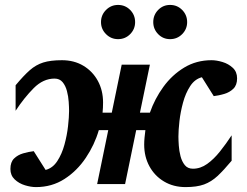

<svg xmlns="http://www.w3.org/2000/svg" viewBox="-20 -743 998 775"><path d="M937 -426.8Q937 -399.4 921.9 -384.8Q906.7 -370.1 885 -363.8Q863.3 -357.4 842.8 -355L794.9 -431.2Q766.1 -423.8 747.6 -395.3Q729 -366.7 718.8 -328.9Q708.5 -291 704.3 -253.9Q700.2 -216.8 700.2 -191.9Q700.2 -177.2 701.7 -155.5Q703.1 -133.8 708.7 -112.3Q714.4 -90.8 726.1 -76.4Q737.8 -62 758.8 -62Q789.1 -62 816.2 -81.3Q843.3 -100.6 867.9 -131.6Q892.6 -162.6 915 -196.8V-94.2Q883.3 -56.2 858.2 -32.7Q833 -9.3 803.7 1.5Q774.4 12.2 729 12.2Q680.2 12.2 642.3 -10.3Q604.5 -32.7 583.3 -71.5Q562 -110.4 562 -159.2Q562 -173.3 563.5 -188.2Q564.9 -203.1 566.9 -217.8H529.8L484.9 0H372.1L417 -217.8H378.9Q361.8 -158.7 326.4 -106Q291 -53.2 240.2 -20.5Q189.5 12.2 125 12.2Q105 12.2 80.8 4.9Q56.6 -2.4 39.3 -18.8Q22 -35.2 22 -61Q22 -88.9 36.9 -103.3Q51.8 -117.7 73.5 -124Q95.2 -130.4 116.2 -132.8L164.1 -57.1Q192.9 -64.5 211.4 -93Q230 -121.6 240.2 -159.2Q250.5 -196.8 254.6 -233.6Q258.8 -270.5 258.8 -294.9Q258.8 -310.1 257.3 -332Q255.9 -354 250.2 -375.5Q244.6 -397 232.7 -411.4Q220.7 -425.8 200.2 -425.8Q154.3 -425.8 116 -387.2Q77.6 -348.6 43 -295.9V-398.9Q75.2 -437.5 100.1 -459.5Q125 -481.4 154.5 -490.7Q184.1 -500 230 -500Q279.3 -500 316.7 -477.5Q354 -455.1 375 -416.5Q396 -377.9 396 -329.1Q396 -318.4 395.5 -308.3Q395 -298.3 394 -288.1H431.2L471.2 -481.9H585L544.9 -288.1H585Q604.5 -344.2 639.4 -392.3Q674.3 -440.4 723.4 -470.2Q772.5 -500 834 -500Q854 -500 878.2 -492.7Q902.3 -485.4 919.7 -469.2Q937 -453.1 937 -426.8ZM735.4 -653.8Q735.4 -625.5 715.3 -605.2Q695.3 -585 666.5 -585Q638.2 -585 618.4 -605.2Q598.6 -625.5 598.6 -653.8Q598.6 -682.6 618.4 -702.9Q638.2 -723.1 666.5 -723.1Q695.3 -723.1 715.3 -702.9Q735.4 -682.6 735.4 -653.8ZM525.4 -653.8Q525.4 -625.5 505.4 -605.2Q485.4 -585 456.5 -585Q428.2 -585 408 -605.2Q387.7 -625.5 387.7 -653.8Q387.7 -682.6 408 -702.9Q428.2 -723.1 456.5 -723.1Q485.4 -723.1 505.4 -702.9Q525.4 -682.6 525.4 -653.8Z"/></svg>

Font: Charis
Style: Bold Italic
Weight: 700
Italic angle: -11°
Designer: Walt Agee, Miriam Martin, Annie Olsen, Victor Gaultney, Lorna Priest, Alan Ward, Bob Hallissy, Martin Hosken, Sharon Cor
Foundry: SIL Global
Version: Version 7.000